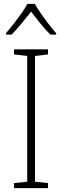

<svg xmlns="http://www.w3.org/2000/svg" viewBox="-20 -968 319 988"><path d="M227 0H52V-26L120 -33V-680L52 -688V-714H227V-688L160 -680V-33L227 -26ZM159 -948Q171 -927 190 -899.5Q209 -872 230 -844.5Q251 -817 269 -797V-790H239Q213 -816 187 -848Q161 -880 140 -908Q118 -880 91.5 -848Q65 -816 40 -790H11V-797Q29 -818 50 -845Q71 -872 90.5 -899.5Q110 -927 121 -948Z"/></svg>

Font: Noto Sans Disp ExtLt
Style: Regular
Weight: 200
Designer: Monotype Design Team
Foundry: Monotype Imaging Inc.
Version: Version 2.000;GOOG;noto-source:20170915:90ef993387c0